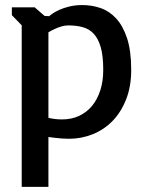

<svg xmlns="http://www.w3.org/2000/svg" viewBox="-20 -533 572 751"><path d="M169.4 197.8H64.9V-434.1L26.4 -473.6V-504.4H115.7L154.3 -470.7L172.4 -469.7Q175.3 -472.7 185.3 -479.7Q195.3 -486.8 211.9 -494.4Q228.5 -502 251.5 -507.6Q274.4 -513.2 302.7 -513.2Q338.9 -513.2 373.3 -501.5Q407.7 -489.7 434.3 -460.9Q460.9 -432.1 477.1 -383.1Q493.2 -334 493.2 -259.3Q493.2 -194.8 473.4 -144.5Q453.6 -94.2 420.4 -60.1Q387.2 -25.9 343 -8.1Q298.8 9.8 250 9.8Q237.3 9.8 222.9 8.8Q208.5 7.8 196.8 6.3Q182.6 4.9 169.4 2.9ZM169.4 -72.3Q177.7 -69.8 191.9 -67.9Q206.1 -65.9 223.1 -65.9Q259.8 -65.9 289.6 -79.8Q319.3 -93.8 340.1 -118.9Q360.8 -144 372.3 -179.7Q383.8 -215.3 383.8 -259.3Q383.8 -313.5 374.3 -347.4Q364.7 -381.3 346.9 -400.6Q329.1 -419.9 303.7 -426.8Q278.3 -433.6 247.1 -433.6Q233.4 -433.6 219.7 -429.4Q206.1 -425.3 194.8 -419.9Q181.6 -414.1 169.4 -406.7Z"/></svg>

Font: Basic
Style: Regular
Weight: 400
Designer: Magnus Gaarde
Foundry: Magnus Gaarde
Version: Version 1.003; ttfautohint (v1.1) -l 6 -r 16 -G 0 -x 16 -D l